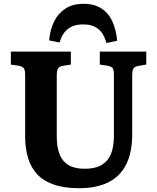

<svg xmlns="http://www.w3.org/2000/svg" viewBox="-20 -974 823 1008"><path d="M396 14Q316 14 261 -5.5Q206 -25 173.5 -61Q141 -97 126.5 -147Q112 -197 112 -257V-579Q112 -605 105.5 -615Q99 -625 78 -629L37 -635V-703H352V-635L308 -628Q290 -624 284 -613.5Q278 -603 278 -578V-257Q278 -201 293 -163.5Q308 -126 340 -107Q372 -88 425 -88Q481 -88 514.5 -108.5Q548 -129 563 -167Q578 -205 578 -259V-579Q578 -606 572 -615.5Q566 -625 544 -629L504 -635V-703H748V-635L706 -628Q687 -624 680.5 -614Q674 -604 674 -575V-269Q674 -174 642.5 -111Q611 -48 549 -17Q487 14 396 14ZM418 -954Q475 -954 512.5 -929.5Q550 -905 570 -861.5Q590 -818 595 -760L539 -748Q524 -801 494 -823.5Q464 -846 416 -846Q367 -846 336.5 -822Q306 -798 293 -751L238 -762Q243 -818 264 -861Q285 -904 323.5 -929Q362 -954 418 -954Z"/></svg>

Font: Literata 18pt
Style: Bold
Weight: 700
Designer: Latin by Veronika Burian and Jose Scaglione. Greek by Irene Vlachou. Cyrillic by Vera Evstafieva.
Foundry: TypeTogether
Version: Version 3.103;gftools[0.9.29]